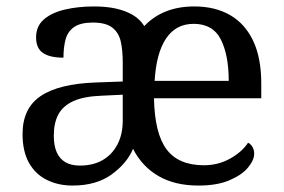

<svg xmlns="http://www.w3.org/2000/svg" viewBox="-20 -566 881 596"><path d="M205 10Q161 10 125.5 -7.5Q90 -25 70 -60.5Q50 -96 50 -150Q50 -230 106.5 -268Q163 -306 278 -310L361 -313V-373Q361 -409 355 -436.5Q349 -464 329 -480Q309 -496 268 -496Q230 -496 210 -482Q190 -468 183.5 -443.5Q177 -419 177 -387Q135 -387 113.5 -401.5Q92 -416 92 -450Q92 -485 116.5 -506Q141 -527 182 -536.5Q223 -546 272 -546Q310 -546 339.5 -539.5Q369 -533 391.5 -520Q414 -507 428 -485Q456 -515 495 -530.5Q534 -546 583 -546Q648 -546 694.5 -519Q741 -492 766 -439Q791 -386 791 -307V-261H458Q460 -152 497 -102.5Q534 -53 613 -53Q657 -53 694 -73.5Q731 -94 750 -123Q757 -120 763 -111Q769 -102 769 -89Q769 -69 750 -46Q731 -23 692.5 -6.5Q654 10 596 10Q523 10 472 -19.5Q421 -49 393 -104Q374 -59 326.5 -24.5Q279 10 205 10ZM228 -52Q269 -52 298.5 -69Q328 -86 344.5 -117.5Q361 -149 361 -191V-272L297 -269Q240 -267 207.5 -252Q175 -237 161 -210.5Q147 -184 147 -145Q147 -114 156 -93.5Q165 -73 183 -62.5Q201 -52 228 -52ZM690 -315Q690 -395 665.5 -443.5Q641 -492 581 -492Q526 -492 495.5 -446.5Q465 -401 460 -315Z"/></svg>

Font: Noto Serif Malayalam
Style: Regular
Weight: 400
Designer: Indian type Foundry, Jelle Bosma, Monotype Design Team
Foundry: Monotype Imaging Inc.
Version: Version 2.103